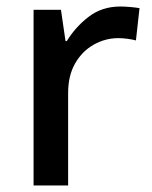

<svg xmlns="http://www.w3.org/2000/svg" viewBox="-20 -569 465 589"><path d="M349 -549Q363 -549 380 -547.5Q397 -546 408 -544L397 -445Q386 -448 371 -450Q356 -452 343 -452Q303 -452 267.5 -432Q232 -412 210.5 -374.5Q189 -337 189 -284V0H83V-539H167L181 -443H185Q211 -486 252 -517.5Q293 -549 349 -549Z"/></svg>

Font: Noto Sans Tangsa Medium
Style: Regular
Weight: 500
Version: Version 1.504